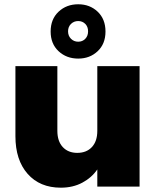

<svg xmlns="http://www.w3.org/2000/svg" viewBox="-20 -869 726 894"><path d="M629.9 -561V0H433.1V-80.1Q407.2 -42 363.5 -18.6Q319.8 4.9 263.2 4.9Q165.5 4.9 108.6 -59.6Q51.8 -124 51.8 -234.9V-561H247.1V-259.8Q247.1 -211.4 272.2 -184.3Q297.4 -157.2 339.8 -157.2Q382.8 -157.2 408 -184.3Q433.1 -211.4 433.1 -259.8V-561ZM344.2 -674.8Q363.8 -674.8 377 -688.2Q390.1 -701.7 390.1 -723.1Q390.1 -744.6 377 -757.8Q363.8 -771 344.2 -771Q324.2 -771 310.5 -757.6Q296.9 -744.1 296.9 -723.1Q296.9 -702.1 310.5 -688.5Q324.2 -674.8 344.2 -674.8ZM344.2 -849.1Q398.4 -849.1 434.8 -814.5Q471.2 -779.8 471.2 -722.2Q471.2 -665 434.8 -630.6Q398.4 -596.2 344.2 -596.2Q289.6 -596.2 252.7 -630.6Q215.8 -665 215.8 -722.2Q215.8 -779.8 252.7 -814.5Q289.6 -849.1 344.2 -849.1Z"/></svg>

Font: Poppins ExtraBold
Style: Regular
Weight: 800
Designer: Ninad Kale (Devanagari), Jonny Pinhorn (Latin)
Foundry: Indian Type Foundry
Version: Version 3.200;PS 1.000;hotconv 16.6.54;makeotf.lib2.5.65590